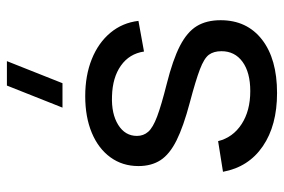

<svg xmlns="http://www.w3.org/2000/svg" viewBox="-156 -672 842 570"><g transform="rotate(-90 265.0 -387.0)"><path d="M303 -622.5H230.5L296 -787.5H368.5ZM274 14.5Q177.5 14.5 115.8 -27.8Q54 -70 40 -146L131 -160.5Q142 -116.5 181.5 -90.8Q221 -65 279.5 -65Q335 -65 366.5 -88Q398 -111 398 -150.5Q398 -173.5 387.5 -187.8Q377 -202 344.2 -214.5Q311.5 -227 245.5 -244.5Q174 -263.5 133 -284Q92 -304.5 74.5 -331.5Q57 -358.5 57 -397Q57 -444.5 83 -480.2Q109 -516 155.8 -535.5Q202.5 -555 264.5 -555Q326 -555 374.5 -535.5Q423 -516 452.8 -480.2Q482.5 -444.5 488 -397L397 -380.5Q390.5 -424 355.2 -449Q320 -474 264.5 -475.5Q212 -477.5 179.2 -457Q146.5 -436.5 146.5 -401.5Q146.5 -382 158.8 -368Q171 -354 204.2 -341.5Q237.5 -329 301 -313Q372.5 -295 413.8 -273.8Q455 -252.5 472.5 -223.8Q490 -195 490 -153Q490 -75 432.5 -30.2Q375 14.5 274 14.5Z"/></g></svg>

Font: Manrope ExtraLight Medium
Style: Regular
Weight: 500
Version: Version 4.504